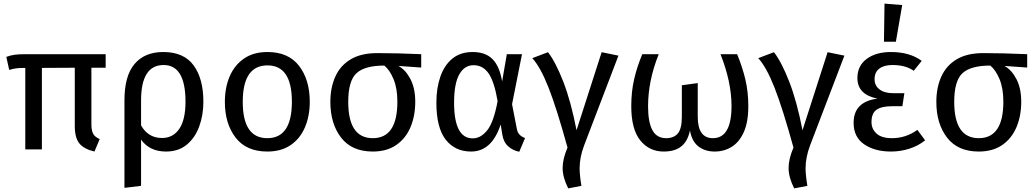

<svg xmlns="http://www.w3.org/2000/svg" viewBox="-20 -827 5734 1063"><path d="M503 12Q444 -2 419 -33.5Q394 -65 394 -129V-452L212 -451V0H120V-451Q89 -451 72 -449Q55 -447 31 -440L15 -512Q39 -521 61.5 -524Q84 -527 122 -527H565V-452H486V-140Q486 -104 496 -86Q506 -68 532 -57Z M669 213V-271Q669 -407 725 -473Q781 -539 884 -539Q998 -539 1052 -465Q1106 -391 1106 -264Q1106 -190 1083 -127Q1060 -64 1014 -26Q968 12 899 12Q808 12 761 -54V202ZM877 -63Q938 -63 972.5 -113.5Q1007 -164 1007 -264Q1007 -467 886 -467Q761 -467 761 -271V-133Q800 -63 877 -63Z M1460 12Q1344 12 1284.5 -65Q1225 -142 1225 -263Q1225 -342 1251.5 -404Q1278 -466 1330.5 -502.5Q1383 -539 1461 -539Q1577 -539 1636 -462Q1695 -385 1695 -264Q1695 -185 1668.5 -122.5Q1642 -60 1589.5 -24Q1537 12 1460 12ZM1460 -62Q1596 -62 1596 -264Q1596 -465 1461 -465Q1324 -465 1324 -263Q1324 -62 1460 -62Z M2044 12Q1928 12 1868.5 -65Q1809 -142 1809 -263Q1809 -342 1836.5 -403Q1864 -464 1921.5 -498.5Q1979 -533 2069 -533Q2176 -533 2312 -527V-453L2186 -462Q2226 -440 2252.5 -389Q2279 -338 2279 -264Q2279 -185 2252.5 -122.5Q2226 -60 2173.5 -24Q2121 12 2044 12ZM2044 -62Q2180 -62 2180 -264Q2180 -338 2159 -388.5Q2138 -439 2108 -464Q2000 -464 1954 -422Q1908 -380 1908 -263Q1908 -62 2044 -62Z M2855 13Q2821 7 2794.5 -16Q2768 -39 2761 -82L2752 -138Q2703 12 2588 12Q2499 12 2447.5 -54Q2396 -120 2396 -259Q2396 -339 2418 -402.5Q2440 -466 2484.5 -502.5Q2529 -539 2597 -539Q2668 -539 2707 -499.5Q2746 -460 2760 -376L2786 -527H2870L2815 -250L2841 -116Q2847 -76 2887 -63ZM2598 -61Q2641 -61 2677 -105Q2713 -149 2735 -267Q2717 -374 2685.5 -420Q2654 -466 2602 -466Q2551 -466 2522.5 -414.5Q2494 -363 2494 -259Q2494 -61 2597 -61Z M3126 216Q3095 155 3095 103Q3095 53 3122 -10Q3062 -228 3017 -342Q2972 -456 2927 -505L3014 -538Q3056 -484 3098.5 -375Q3141 -266 3172 -106L3311 -538L3404 -519L3214 -22Q3189 44 3189 105Q3189 142 3199 202Z M3937 12Q3883 12 3846.5 -16.5Q3810 -45 3800 -105Q3788 -46 3752.5 -17Q3717 12 3654 12Q3575 12 3525 -49.5Q3475 -111 3475 -239Q3475 -320 3491 -389Q3507 -458 3536 -527H3627Q3568 -380 3568 -238Q3568 -151 3592 -106.5Q3616 -62 3668 -62Q3711 -62 3733 -88.5Q3755 -115 3755 -181V-355L3843 -367V-181Q3843 -62 3927 -62Q4030 -62 4030 -240Q4030 -373 3969 -527H4061Q4090 -457 4106.5 -388Q4123 -319 4123 -239Q4123 -151 4098 -95.5Q4073 -40 4031 -14Q3989 12 3937 12Z M4377 216Q4346 155 4346 103Q4346 53 4373 -10Q4313 -228 4268 -342Q4223 -456 4178 -505L4265 -538Q4307 -484 4349.5 -375Q4392 -266 4423 -106L4562 -538L4655 -519L4465 -22Q4440 44 4440 105Q4440 142 4450 202Z M4913 12Q4823 12 4764.5 -28Q4706 -68 4706 -147Q4706 -264 4838 -281Q4727 -303 4727 -395Q4727 -463 4778.5 -501Q4830 -539 4912 -539Q5017 -539 5083 -490L5039 -435Q4994 -467 4921 -467Q4874 -467 4848 -447Q4822 -427 4822 -388Q4822 -353 4849.5 -332Q4877 -311 4926 -311H4987L4976 -239H4920Q4861 -239 4833 -219.5Q4805 -200 4805 -151Q4805 -113 4833 -87.5Q4861 -62 4918 -62Q4996 -62 5059 -108L5102 -50Q5063 -19 5014 -3.5Q4965 12 4913 12ZM4940 -596H4874L4877 -807L4975 -799Z M5399 12Q5283 12 5223.5 -65Q5164 -142 5164 -263Q5164 -342 5191.5 -403Q5219 -464 5276.5 -498.5Q5334 -533 5424 -533Q5531 -533 5667 -527V-453L5541 -462Q5581 -440 5607.5 -389Q5634 -338 5634 -264Q5634 -185 5607.5 -122.5Q5581 -60 5528.5 -24Q5476 12 5399 12ZM5399 -62Q5535 -62 5535 -264Q5535 -338 5514 -388.5Q5493 -439 5463 -464Q5355 -464 5309 -422Q5263 -380 5263 -263Q5263 -62 5399 -62Z"/></svg>

Font: Trujillo
Style: Regular
Weight: 400
Designer: Fira Sans original fonts by bBox Type GmbH, Carrois Corporate GbR, & Edenspiekermann AG / Changes by Cristiano Sobral
Foundry: Fira Sans original fonts by bBox Type GmbH, Carrois Corporate GbR, & Edenspiekermann AG / Changes by Cristiano Sobral
Version: Version 4.301;October 17, 2021;FontCreator 14.0.0.2814 64-bi